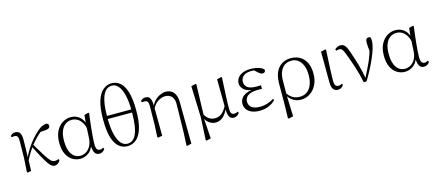

<svg xmlns="http://www.w3.org/2000/svg" viewBox="-63 -1500 5481 2405"><g transform="rotate(-15 2677.5 -298.0)"><path d="M119 10 109 2 120 -183 123 -402Q124 -442 112 -458Q100 -474 72 -474Q63 -474 55 -473Q47 -472 39 -470L31 -488Q41 -500 57 -509.5Q73 -519 94 -519Q135 -519 154.5 -491Q174 -463 173 -393Q173 -339 171 -279.5Q169 -220 167 -161L169 -158Q168 -118 167 -78.5Q166 -39 164 0ZM158 -116 144 -145H152L158 -158Q187 -222 224.5 -280Q262 -338 304.5 -387Q347 -436 390 -472Q424 -501 451.5 -511Q479 -521 501 -522Q512 -519 520.5 -512Q529 -505 529 -488Q529 -467 512.5 -457Q496 -447 462 -445L381 -440L448 -476Q401 -441 356.5 -398Q312 -355 266 -296L260 -289Q241 -260 226 -236.5Q211 -213 195.5 -185.5Q180 -158 158 -116ZM468 14Q449 14 430 1Q411 -12 387.5 -45Q364 -78 331 -137.5Q298 -197 250 -291L272 -313Q322 -229 354.5 -176Q387 -123 409 -94Q431 -65 448 -54Q465 -43 484 -43Q498 -43 511.5 -46.5Q525 -50 534 -54L542 -37Q529 -13 509 0.5Q489 14 468 14Z M803 14Q744 14 696.5 -16.5Q649 -47 622 -105.5Q595 -164 595 -247Q595 -340 627.5 -401Q660 -462 710.5 -492Q761 -522 815 -522Q881 -522 929.5 -482Q978 -442 1000 -349H1008L986 -296Q974 -368 948 -409.5Q922 -451 888.5 -468.5Q855 -486 819 -486Q777 -486 740.5 -462.5Q704 -439 681.5 -387.5Q659 -336 659 -253Q659 -143 700 -83Q741 -23 814 -23Q848 -23 882 -42Q916 -61 941 -102Q966 -143 970 -207L980 -393L991 -504L1043 -518L1053 -511Q1046 -461 1039.5 -404.5Q1033 -348 1027.5 -293.5Q1022 -239 1019 -194.5Q1016 -150 1016 -123Q1016 -71 1029 -52Q1042 -33 1066 -33Q1080 -33 1090 -37Q1100 -41 1110 -47L1121 -29Q1109 -10 1090 2Q1071 14 1047 14Q1008 14 988.5 -17.5Q969 -49 966 -128H978Q954 -52 905 -19Q856 14 803 14Z M1413 14Q1351 14 1303 -25Q1255 -64 1228 -152Q1201 -240 1201 -387Q1201 -538 1230.5 -628.5Q1260 -719 1310 -759.5Q1360 -800 1420 -800Q1483 -800 1531 -758.5Q1579 -717 1605.5 -627Q1632 -537 1632 -389Q1632 -239 1602.5 -151Q1573 -63 1523.5 -24.5Q1474 14 1413 14ZM1419 -16Q1453 -16 1481.5 -34Q1510 -52 1531 -94.5Q1552 -137 1563.5 -209Q1575 -281 1575 -388Q1575 -521 1554.5 -605Q1534 -689 1498 -729.5Q1462 -770 1417 -770Q1383 -770 1354 -751.5Q1325 -733 1304 -691Q1283 -649 1271 -578Q1259 -507 1259 -402Q1259 -264 1280.5 -179Q1302 -94 1338 -55Q1374 -16 1419 -16ZM1221 -379V-419H1615V-379Z M1800 2 1808 -161 1811 -402Q1811 -442 1799.5 -457.5Q1788 -473 1760 -473Q1752 -473 1744 -472.5Q1736 -472 1727 -470L1720 -488Q1729 -500 1745.5 -509.5Q1762 -519 1785 -519Q1809 -519 1826 -507.5Q1843 -496 1852 -466.5Q1861 -437 1861 -381V-377L1864 0L1809 10ZM2126 198 2134 30 2141 -330Q2142 -379 2127.5 -409.5Q2113 -440 2086.5 -454.5Q2060 -469 2024 -469Q1979 -469 1931.5 -438Q1884 -407 1856 -345L1846 -356H1848Q1863 -412 1898 -449Q1933 -486 1974 -504Q2015 -522 2046 -522Q2084 -522 2115.5 -505Q2147 -488 2166.5 -448.5Q2186 -409 2186 -342L2191 190L2135 204Z M2376 196 2391 -96 2377 -505 2434 -519 2444 -513Q2442 -433 2440 -372.5Q2438 -312 2436.5 -264.5Q2435 -217 2434 -177.5Q2433 -138 2433 -99L2424 -82L2443 189L2387 203ZM2790 14Q2752 14 2734 -18.5Q2716 -51 2715 -124V-127L2711 -505L2768 -519L2776 -513Q2772 -428 2769 -366Q2766 -304 2763.5 -259Q2761 -214 2760.5 -180Q2760 -146 2760 -115Q2760 -65 2772.5 -49Q2785 -33 2810 -33Q2825 -33 2836 -37.5Q2847 -42 2857 -47L2864 -29Q2854 -12 2835 1Q2816 14 2790 14ZM2555 14Q2512 14 2471 -15Q2430 -44 2413 -97H2411L2427 -132Q2454 -80 2488.5 -60Q2523 -40 2563 -40Q2612 -40 2650.5 -71.5Q2689 -103 2720 -167L2733 -155H2731Q2705 -74 2660 -30Q2615 14 2555 14Z M3126 14Q3069 14 3026.5 -3Q2984 -20 2961 -51.5Q2938 -83 2938 -125Q2938 -164 2959.5 -195.5Q2981 -227 3027 -246.5Q3073 -266 3146 -267V-259Q3048 -262 3003 -298Q2958 -334 2958 -385Q2958 -422 2979 -453Q3000 -484 3042.5 -503Q3085 -522 3149 -522Q3182 -522 3214 -516.5Q3246 -511 3273.5 -499.5Q3301 -488 3318 -469Q3321 -450 3310.5 -439Q3300 -428 3285 -428Q3270 -428 3259 -433.5Q3248 -439 3231 -453L3176 -504L3230 -502L3234 -485Q3209 -490 3192 -492.5Q3175 -495 3155 -495Q3085 -495 3049.5 -466Q3014 -437 3014 -390Q3014 -344 3049 -316.5Q3084 -289 3169 -289Q3180 -289 3192.5 -289.5Q3205 -290 3223 -291V-244Q3205 -245 3196.5 -245Q3188 -245 3180 -245Q3111 -245 3072 -230Q3033 -215 3016.5 -191Q3000 -167 3000 -138Q3000 -87 3036.5 -60Q3073 -33 3145 -33Q3192 -33 3237.5 -47Q3283 -61 3322 -87L3335 -70Q3301 -33 3248 -9.5Q3195 14 3126 14Z M3442 196 3446 5 3447 -246Q3447 -383 3508 -452.5Q3569 -522 3672 -522Q3738 -522 3788.5 -492Q3839 -462 3867.5 -404Q3896 -346 3896 -262Q3896 -178 3864 -116Q3832 -54 3779 -20Q3726 14 3663 14Q3606 14 3558.5 -16Q3511 -46 3485 -103H3482L3495 -119Q3524 -74 3564 -49.5Q3604 -25 3656 -25Q3712 -25 3751.5 -53.5Q3791 -82 3812 -135Q3833 -188 3833 -261Q3833 -335 3811.5 -386Q3790 -437 3753 -463.5Q3716 -490 3669 -490Q3594 -490 3549 -434.5Q3504 -379 3503 -281L3502 -97L3501 -89L3511 189L3453 203Z M4142 14Q4104 14 4082 -13Q4060 -40 4060 -109L4058 -502L4116 -516L4125 -510Q4121 -424 4118 -362.5Q4115 -301 4113 -256.5Q4111 -212 4110 -178Q4109 -144 4109 -114Q4109 -65 4122.5 -49Q4136 -33 4160 -33Q4175 -33 4186 -37.5Q4197 -42 4207 -47L4215 -30Q4206 -14 4187 0Q4168 14 4142 14Z M4476 6Q4453 -107 4421 -204Q4389 -301 4357 -384Q4338 -437 4323 -454.5Q4308 -472 4285 -472Q4262 -472 4246 -464L4238 -484Q4252 -499 4272.5 -508Q4293 -517 4312 -517Q4337 -517 4354 -505Q4371 -493 4385.5 -466.5Q4400 -440 4414 -396Q4443 -313 4471 -217.5Q4499 -122 4514 -24H4501L4507 -34Q4534 -88 4557 -133.5Q4580 -179 4599.5 -223Q4619 -267 4635.5 -316.5Q4652 -366 4667 -427L4653 -311Q4646 -366 4642.5 -402Q4639 -438 4639 -462Q4639 -493 4649.5 -507.5Q4660 -522 4679 -522Q4689 -522 4695 -519Q4701 -516 4705 -511Q4707 -501 4708 -491Q4709 -481 4709 -469Q4709 -428 4692.5 -373Q4676 -318 4648.5 -254.5Q4621 -191 4586 -124.5Q4551 -58 4513 5Z M5013 14Q4954 14 4906.5 -16.5Q4859 -47 4832 -105.5Q4805 -164 4805 -247Q4805 -340 4837.5 -401Q4870 -462 4920.5 -492Q4971 -522 5025 -522Q5091 -522 5139.5 -482Q5188 -442 5210 -349H5218L5196 -296Q5184 -368 5158 -409.5Q5132 -451 5098.5 -468.5Q5065 -486 5029 -486Q4987 -486 4950.5 -462.5Q4914 -439 4891.5 -387.5Q4869 -336 4869 -253Q4869 -143 4910 -83Q4951 -23 5024 -23Q5058 -23 5092 -42Q5126 -61 5151 -102Q5176 -143 5180 -207L5190 -393L5201 -504L5253 -518L5263 -511Q5256 -461 5249.5 -404.5Q5243 -348 5237.5 -293.5Q5232 -239 5229 -194.5Q5226 -150 5226 -123Q5226 -71 5239 -52Q5252 -33 5276 -33Q5290 -33 5300 -37Q5310 -41 5320 -47L5331 -29Q5319 -10 5300 2Q5281 14 5257 14Q5218 14 5198.5 -17.5Q5179 -49 5176 -128H5188Q5164 -52 5115 -19Q5066 14 5013 14Z"/></g></svg>

Font: Noto Serif SC
Style: Regular
Weight: 200
Designer: Ryoko NISHIZUKA 西塚涼子 (kana & ideographs); Frank Grießhammer (Latin, Greek & Cyrillic); Wenlong ZHANG 张文龙 (bopomofo); San
Foundry: Adobe
Version: Version 2.001;hotconv 1.1.0;makeotfexe 2.6.0